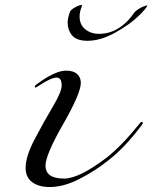

<svg xmlns="http://www.w3.org/2000/svg" viewBox="-20 -744 612 772"><path d="M332 -580Q288 -580 270 -601.5Q252 -623 252 -654Q252 -671 262 -698Q265 -705 282 -714.5Q299 -724 308 -724L310 -722L308 -716Q305 -709 302.5 -698.5Q300 -688 300 -678Q300 -645 322.5 -626.5Q345 -608 378 -608Q462 -608 522 -696Q535 -708 552 -716Q567 -722 570 -722H572Q572 -714 538 -680.5Q504 -647 444.5 -613.5Q385 -580 332 -580ZM305 -411Q305 -369 234 -245Q163 -121 163 -78Q163 -26 238 -26Q297 -26 406 -108Q468 -156 542 -248Q546 -254 550 -254Q554 -254 554 -250Q554 -248 552 -244Q484 -152 414 -98Q363 -57 299.5 -24.5Q236 8 180 8Q136 8 109.5 -11.5Q83 -31 83 -69Q83 -115 119.5 -184.5Q156 -254 192 -314.5Q228 -375 228 -400Q228 -432 208 -432Q185 -432 134 -398Q125 -392 124 -392Q120 -392 120 -396Q120 -400 126 -404Q201 -460 246 -460Q275 -460 290 -446.5Q305 -433 305 -411Z"/></svg>

Font: Miama Nueva
Style: Medium
Weight: 400
Italic angle: -28°
Version: Version 1.0